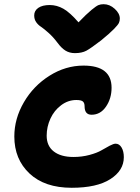

<svg xmlns="http://www.w3.org/2000/svg" viewBox="-20 -933 663 910"><path d="M471.2 -913.1Q500 -913.1 523.9 -891.1Q547.9 -869.1 547.9 -845.2Q547.9 -833.5 543.5 -824.2Q539.1 -814.9 519.5 -794.9Q500 -774.9 460 -742.2Q410.6 -704.1 389.2 -692.6Q367.7 -681.2 335 -681.2Q309.6 -681.2 290.3 -693.1Q271 -705.1 252 -731Q232.4 -757.3 210 -777.3Q187.5 -797.4 174.1 -806.2Q160.6 -814.9 151.4 -828.1Q142.1 -841.3 142.1 -859.9Q142.1 -882.3 161.6 -895.8Q181.2 -909.2 215.8 -909.2Q249.5 -909.2 280.8 -891.4Q312 -873.5 352.1 -827.1Q390.1 -866.7 413.3 -885.7Q436.5 -904.8 446.8 -908.9Q457 -913.1 471.2 -913.1ZM319.8 -43Q191.9 -43 119.9 -110.6Q47.9 -178.2 47.9 -286.1Q47.9 -370.6 93.3 -448.5Q138.7 -526.4 214.8 -574.2Q291 -622.1 376 -622.1Q508.8 -622.1 508.8 -517.1Q508.8 -466.3 482.4 -427.7Q456.1 -389.2 414.1 -389.2Q380.9 -389.2 380.9 -429.2Q380.9 -444.8 373 -451.9Q365.2 -459 341.8 -459Q302.7 -459 269.8 -434.3Q236.8 -409.7 219 -370.8Q201.2 -332 201.2 -290Q201.2 -241.2 234.9 -215.1Q268.6 -189 328.1 -189Q368.2 -189 404.3 -198.7Q440.4 -208.5 460.7 -220.5Q481 -232.4 499.5 -242.2Q518.1 -252 527.8 -252Q545.4 -252 556.2 -233.9Q566.9 -215.8 566.9 -188Q566.9 -125 502.9 -84Q439 -43 319.8 -43Z"/></svg>

Font: Shantell Sans Irregular Bouncy
Style: Bold
Weight: 700
Designer: Stephen Nixon, Anya Danilova, Shantell Martin
Foundry: Arrow Type
Version: Version 1.006;[9816181b4]